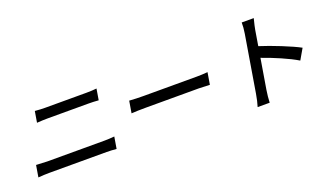

<svg xmlns="http://www.w3.org/2000/svg" viewBox="-73 -1241 3014 1767"><g transform="rotate(-20 1434.0 -357.0)"><path d="M93.8 -47.9 112.9 -163Q191.8 -158 220.2 -158H782.3Q823.9 -158 878.9 -163L859.7 -47.9Q804.7 -52.9 764.9 -52.9H202.8Q154.5 -52.9 93.8 -47.9ZM253.9 -524.9 272 -633.9Q327.1 -628.9 373.2 -628.9H775.9Q831.7 -628.9 876.1 -633.9L858 -524.9Q806.8 -529.1 759.6 -529.1H357.6Q316.4 -529.1 253.9 -524.9Z M1101.2 -308.9 1120.7 -426.1Q1189.3 -421.2 1260.7 -421.2H1779.5Q1833.1 -421.2 1887.8 -426.1L1868.3 -308.9Q1792.3 -312.9 1762.8 -312.9H1242.9Q1158.4 -312.9 1101.2 -308.9Z M2339.8 -747.9H2457.7Q2438.2 -671.9 2433.2 -641L2408.4 -491.1Q2500.4 -462 2611.5 -417.3Q2722.7 -372.5 2786.9 -338.1L2726.6 -234Q2662.3 -272.7 2567.8 -313.7Q2473.4 -354.8 2390.6 -383.2L2341.6 -88.1Q2337.4 -63.2 2333.5 -26.5Q2329.5 10.3 2329.2 34.1H2211.3Q2227.6 -17.8 2239.3 -88.1L2331 -641Q2340.6 -699.2 2339.8 -747.9Z"/></g></svg>

Font: Karasuma Gothic
Style: Medium Italic
Weight: 500
Italic angle: 9.39998°
Designer: Rasmus Andersson / Ryoko Nishizuka
Foundry: Genbu
Version: Version 1.00